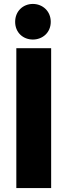

<svg xmlns="http://www.w3.org/2000/svg" viewBox="-20 -946 335 976"><path d="M63 10V-701H240V10ZM147 -745C98 -745 57 -780 57 -835C57 -890 98 -926 147 -926C196 -926 238 -890 238 -835C238 -780 196 -745 147 -745Z"/></svg>

Font: Repo ExtraBold
Style: Bold
Weight: 700
Designer: Stefan Peev
Foundry: Context Ltd
Version: Version 1.502